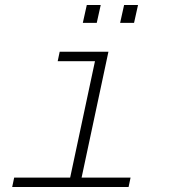

<svg xmlns="http://www.w3.org/2000/svg" viewBox="-20 -752 690 772"><path d="M254 0 370 -544H416L300 0ZM29 0 37 -38H505L497 0ZM212 -506 220 -544H393L385 -506ZM463 -660 479 -732H535L519 -660ZM313 -660 329 -732H385L369 -660Z"/></svg>

Font: Azeret Mono Thin Thin
Style: Italic
Weight: 250
Italic angle: -12°
Version: Version 1.002